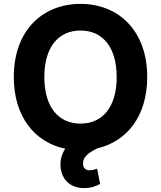

<svg xmlns="http://www.w3.org/2000/svg" viewBox="-20 -757 822 980"><path d="M731.5 -363.6C731.5 -601.6 583.8 -737.2 391 -737.2C197.1 -737.2 50.4 -601.6 50.4 -363.6C50.4 -159.8 159.1 -29.8 313.2 2.1C291.2 33.4 284.1 72.8 291.2 109.4C302.2 169.4 347.3 203.1 410.2 203.1C446.4 203.1 473.7 191.8 491.1 181.8L475.5 103.7C465.9 106.9 454.2 112.2 438.2 112.2C415.5 112.2 403.4 99.4 403.8 76.7C403.4 43 433.9 21 477.6 0C626.4 -34.8 731.5 -163 731.5 -363.6ZM206.3 -363.6C206.3 -517.8 279.1 -601.2 391 -601.2C502.5 -601.2 575.6 -517.8 575.6 -363.6C575.6 -209.5 502.5 -126.1 391 -126.1C279.1 -126.1 206.3 -209.5 206.3 -363.6Z"/></svg>

Font: Magic Ui Pro
Style: Bold
Weight: 700
Designer: Stefan Endress, Andreas Faust
Version: Version 1.000;FEAKit 1.0